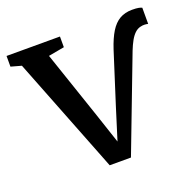

<svg xmlns="http://www.w3.org/2000/svg" viewBox="-107 -661 791 777"><g transform="rotate(-20 288.5 -273.0)"><path d="M238 7.5 42 -492.5 -3 -505V-551H227V-505L158.5 -492.5L257.5 -201L300.5 -72L343 -208L413 -427.5Q427.5 -471.5 444.5 -499Q461.5 -526.5 484.2 -539.8Q507 -553 538 -553Q556.5 -553 566 -551Q575.5 -549 580 -546.5V-477Q573.5 -478.5 565.2 -479Q557 -479.5 547 -477Q533.5 -474 522.2 -463.2Q511 -452.5 501.8 -435.8Q492.5 -419 484 -397.5L329.5 7.5Z"/></g></svg>

Font: Merriweather 28pt
Style: Regular
Weight: 400
Version: Version 2.100